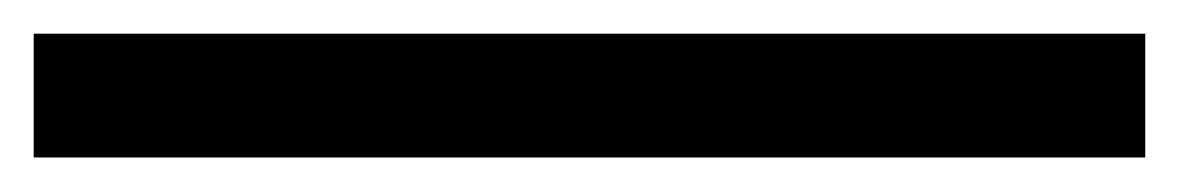

<svg xmlns="http://www.w3.org/2000/svg" viewBox="-20 18 700 114"><path d="M660 111.5H0V38H660Z"/></svg>

Font: CCSD_manrope Medium
Style: Regular
Weight: 500
Designer: Mikhail Sharanda
Foundry: Mikhail Sharanda
Version: Version 4.503